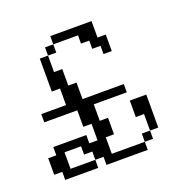

<svg xmlns="http://www.w3.org/2000/svg" viewBox="-82 -462 505 534"><g transform="rotate(-20 170.5 -195.0)"><path d="M268.1 -23.9V-48.3H292.5V-23.9ZM292.5 -48.3V-97.2H268.1V-146H316.9V-48.3ZM23.9 0V-23.9H0V-72.8H23.9V-97.2H121.6V-72.8H146V-121.6H121.6V-170.4H23.9V-194.8H97.2V-243.7H72.8V-341.3H97.2V-292.5H121.6V-243.7H146V-194.8H268.1V-170.4H170.4V-121.6H194.8V-72.8H170.4V-23.9H268.1V0H146V-23.9H121.6V-48.3H97.2V-72.8H48.3V-23.9H121.6V0ZM97.2 -341.3V-365.7H121.6V-341.3ZM243.7 -292.5V-316.9H219.2V-341.3H194.8V-365.7H121.6V-390.1H243.7V-341.3H268.1V-292.5Z"/></g></svg>

Font: FS Mondwest Regular
Style: Regular
Weight: 400
Designer: NZWStudios2024
Foundry: https://fontstruct.com
Version: Version 1.0